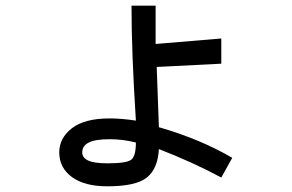

<svg xmlns="http://www.w3.org/2000/svg" viewBox="-20 -610 1040 685"><path d="M808.6 -46.9 769.5 23.4Q668 -31.2 546.9 -78.1Q543 -7.8 503.9 23.4Q464.8 54.7 363.3 54.7Q281.2 54.7 236.3 21.5Q191.4 -11.7 191.4 -66.4Q191.4 -117.2 236.3 -152.3Q281.2 -187.5 371.1 -187.5Q414.1 -187.5 464.8 -179.7Q449.2 -421.9 449.2 -589.8H535.2V-453.1L769.5 -472.7V-382.8L539.1 -371.1L546.9 -156.2Q695.3 -113.3 808.6 -46.9ZM464.8 -101.6Q418 -113.3 371.1 -113.3Q320.3 -113.3 296.9 -101.6Q273.4 -89.8 273.4 -66.4Q273.4 -46.9 294.9 -37.1Q316.4 -27.3 363.3 -27.3Q433.6 -27.3 449.2 -41Q464.8 -54.7 464.8 -101.6Z"/></svg>

Font: Droid Sans Fallback
Style: Regular
Weight: 400
Designer: Steve Matteson
Foundry: Ascender Corporation
Version: 3.00 (Khmer version)